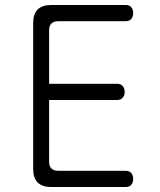

<svg xmlns="http://www.w3.org/2000/svg" viewBox="-20 -750 640 770"><path d="M177 -414H450Q464 -414 472 -405Q480 -396 480 -381Q480 -367 472 -358Q464 -349 450 -349H177V-101Q177 -83 186.5 -74Q196 -65 214 -65H484Q499 -65 506.5 -56Q514 -47 514 -32Q514 -18 506.5 -9Q499 0 484 0H186Q149 0 131 -18Q113 -36 113 -74V-656Q113 -694 131 -712Q149 -730 186 -730H484Q499 -730 506.5 -721Q514 -712 514 -698Q514 -683 506.5 -674Q499 -665 484 -665H214Q196 -665 186.5 -656Q177 -647 177 -629Z"/></svg>

Font: Maple Mono NL ExtraLight
Style: Regular
Weight: 275
Monospace: yes
Designer: subframe7536
Version: Version 7.000